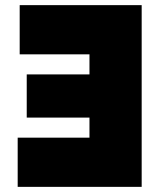

<svg xmlns="http://www.w3.org/2000/svg" viewBox="-20 -727 628 747"><path d="M48.8 0V-191.4H328.1V-269.5H84V-437.5H328.1V-515.6H56.6V-707H531.2V0Z"/></svg>

Font: Wanted Sans ExtraBlack
Style: Regular
Weight: 900
Designer: Original Design by Kil Hyung-jin and Kang Hanbin, Wanted Lab, Inc; Hangeul from Source Han Sans by Jang Soo-young and Ka
Foundry: Wanted Lab, Inc.
Version: Version 1.001